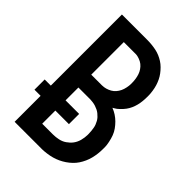

<svg xmlns="http://www.w3.org/2000/svg" viewBox="-215 -832 930 930"><g transform="rotate(45 250.0 -367.5)"><path d="M60 0V-178H18V-248H60V-735H234Q249 -735 264 -733.5Q279 -732 294 -729Q309 -726 323 -720Q337 -714 349.5 -706Q362 -698 373 -687Q384 -676 393 -664Q402 -652 408.5 -638.5Q415 -625 419.5 -610.5Q424 -596 426.5 -578.5Q429 -561 429 -551V-538Q429 -524 427.5 -509.5Q426 -495 422.5 -481Q419 -467 413 -453.5Q407 -440 398.5 -428.5Q390 -417 377.5 -405Q365 -393 357 -389L347 -383Q363 -377 377.5 -367.5Q392 -358 404 -346Q416 -334 426 -320Q436 -306 442 -290Q448 -274 452 -254.5Q456 -235 456 -224V-210Q456 -193 454 -176.5Q452 -160 448 -144Q444 -128 437 -112.5Q430 -97 421 -83.5Q412 -70 400 -58.5Q388 -47 374 -37.5Q360 -28 345 -21Q330 -14 314 -9.5Q298 -5 279 -2.5Q260 0 249 0ZM161 -424H234Q247 -424 259.5 -427.5Q272 -431 283.5 -437.5Q295 -444 303.5 -454Q312 -464 317.5 -475.5Q323 -487 326 -502Q329 -517 329 -526V-536Q329 -549 327 -562Q325 -575 321 -587Q317 -599 309.5 -610Q302 -621 292 -629Q282 -637 267.5 -642Q253 -647 245 -647H161ZM161 -88H234Q244 -88 253 -89Q262 -90 271.5 -92Q281 -94 289.5 -97.5Q298 -101 306 -106.5Q314 -112 321 -118.5Q328 -125 333.5 -132.5Q339 -140 343 -148.5Q347 -157 349.5 -166Q352 -175 353.5 -186Q355 -197 355 -204V-212Q355 -221 354 -230.5Q353 -240 351.5 -249.5Q350 -259 346.5 -268Q343 -277 338.5 -285Q334 -293 327.5 -300Q321 -307 313.5 -313Q306 -319 297.5 -323Q289 -327 280 -330Q271 -333 260 -334.5Q249 -336 243 -336H161V-248H254V-178H161Z"/></g></svg>

Font: Iosevka Term Semibold
Style: Regular
Weight: 600
Monospace: yes
Designer: Belleve Invis
Foundry: Belleve Invis
Version: Version 31.4.0